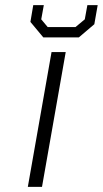

<svg xmlns="http://www.w3.org/2000/svg" viewBox="-20 -725 399 745"><path d="M148 -580 98 -640 109 -705H150L140 -650L165 -620H273L309 -650L319 -705H359L346 -631L286 -580ZM88 0 180 -523H235L143 0Z"/></svg>

Font: Tomorrow Light
Style: Italic
Weight: 300
Italic angle: -10°
Designer: Tony de Marco, Monica Rizzolli
Foundry: Just in Type
Version: Version 2.002